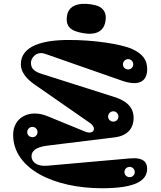

<svg xmlns="http://www.w3.org/2000/svg" viewBox="-20 -987 859 1023"><path d="M672 -143 232 -104C174 -99 148 -126 148 -154C148 -183 171 -203 232 -211L590 -255C666 -264 692 -310 692 -358C692 -395 678 -442 590 -470L200 -594C153 -609 145 -629 145 -654C145 -676 172 -717 221 -700L630 -557C716 -527 761 -551 764 -611C767 -668 739 -700 686 -725C628 -752 478 -775 344 -774C211 -774 91 -744 91 -644C91 -607 116 -571 161 -539L459 -332C499 -304 479 -267 433 -286L233 -368C135 -408 50 -360 50 -269C50 -87 268 16 524 16C703 16 764 -25 764 -88C764 -120 747 -150 672 -143ZM663 -617C647 -617 635 -629 635 -644C635 -659 647 -672 663 -672C678 -672 690 -659 690 -644C690 -629 678 -617 663 -617ZM153 -256C137 -256 125 -268 125 -283C125 -298 137 -311 153 -311C168 -311 180 -298 180 -283C180 -268 168 -256 153 -256ZM671 -43C655 -43 643 -55 643 -70C643 -85 655 -98 671 -98C686 -98 698 -85 698 -70C698 -55 686 -43 671 -43ZM584 -339C568 -339 556 -351 556 -366C556 -381 568 -394 584 -394C599 -394 611 -381 611 -366C611 -351 599 -339 584 -339ZM542 -874C551 -925 524 -950 489 -959C429 -974 348 -973 337 -903C331 -864 339 -830 401 -815C460 -800 530 -800 542 -874Z"/></svg>

Font: Pilowlava Atome
Style: Regular
Weight: 500
Designer: Anton Moglia, Jérémy Landes, Maksym Kobuzan (Cyrillic), Velvetyne Type Foundry
Foundry: Anton Moglia, Jérémy Landes, Velvetyne Type Foundry
Version: Version 1.002;Glyphs 3.3 (3303)